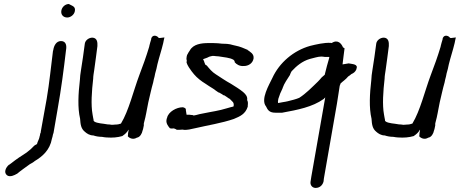

<svg xmlns="http://www.w3.org/2000/svg" viewBox="-20 -677 2285 954"><path d="M24 142C9 155 -3 180 15 194C30 205 53 193 63 187H64C84 170 105 156 128 139C137 134 145 130 153 123C190 101 228 69 238 12C240 6 242 -1 243 -8C244 -10 245 -14 246 -17L266 -133C284 -234 297 -333 308 -428C312 -449 309 -473 283 -473C259 -473 248 -449 245 -430L243 -422C233 -345 226 -268 212 -186L183 -25C182 -21 183 -18 181 -15L180 -14C179 -7 178 -1 176 4V5C174 16 167 25 164 38C164 40 156 42 150 47C138 60 127 70 112 81C87 97 61 114 36 134L25 142ZM285 -625C281 -605 294 -590 314 -590C331 -590 349 -604 352 -622C356 -645 340 -647 324 -656L323 -657H322C304 -657 288 -642 285 -625Z M401 -457C396 -415 389 -371 382 -326C379 -310 378 -296 377 -280C369 -211 365 -142 378 -87C380 -59 382 -38 402 -22C411 -14 425 -4 444 -4C455 0 471 3 487 3C493 5 503 5 510 6H511C539 8 564 6 588 -1L589 -2C601 -10 611 -19 619 -33V-29L617 -19C616 -15 616 -12 616 -7L615 0C622 9 641 19 660 7C676 5 686 -15 688 -27C690 -32 692 -39 693 -46L695 -56C694 -58 694 -61 695 -65C697 -75 700 -86 703 -97V-98C705 -108 708 -120 710 -133L717 -169C725 -202 732 -236 741 -267C743 -277 745 -287 748 -297L751 -312C756 -327 759 -343 762 -357C771 -394 782 -425 791 -463C792 -467 793 -472 794 -478L797 -491L773 -488C772 -488 771 -488 768 -489C763 -498 741 -508 732 -488L731 -481C729 -473 727 -467 725 -461V-460C724 -455 722 -452 721 -444C707 -397 690 -350 672 -303C643 -226 620 -127 581 -63C573 -60 564 -58 552 -58H551C545 -57 541 -57 535 -57C528 -58 521 -59 514 -59L495 -62C475 -64 443 -69 445 -80V-81C444 -90 441 -97 440 -108C431 -156 436 -225 443 -286C443 -299 446 -314 448 -328C454 -369 459 -410 464 -448V-449C465 -467 463 -488 440 -490H439C421 -490 402 -476 401 -457Z M807 -79C805 -63 817 -48 824 -40C831 -37 838 -39 844 -39C847 -37 855 -36 858 -32H859C868 -32 876 -32 887 -33C908 -28 932 -37 950 -40C1014 -55 1081 -65 1142 -86C1173 -99 1199 -110 1211 -147V-150C1210 -152 1212 -154 1212 -156V-157L1211 -158L1212 -164C1212 -170 1211 -173 1208 -180C1211 -197 1200 -209 1190 -218C1169 -236 1150 -246 1127 -261C1101 -275 1077 -292 1052 -308C1034 -319 1020 -336 1007 -352H1006L999 -357C999 -360 998 -362 997 -363C995 -370 993 -376 989 -383C999 -387 1009 -389 1019 -395C1021 -395 1027 -398 1030 -398C1034 -398 1034 -399 1034 -399H1044C1046 -399 1049 -398 1052 -398C1056 -398 1059 -397 1066 -397C1094 -392 1122 -391 1140 -380C1141 -379 1147 -374 1146 -370V-368C1154 -358 1170 -347 1192 -349C1214 -349 1236 -362 1240 -387V-388C1242 -410 1223 -419 1211 -428H1210L1211 -429C1193 -437 1172 -446 1151 -450L1138 -453C1130 -456 1118 -458 1108 -459C1101 -459 1092 -460 1082 -460L1073 -461L1063 -462C1055 -462 1047 -463 1039 -463H1016C981 -463 940 -458 923 -426C919 -420 915 -415 911 -406L910 -405C910 -405 909 -402 908 -398C907 -390 905 -384 908 -377L907 -366C911 -352 925 -332 932 -323L944 -308C959 -290 981 -273 1001 -261L1019 -249C1031 -241 1043 -235 1052 -227L1065 -218L1069 -217L1083 -209L1090 -204L1095 -203C1102 -198 1111 -193 1117 -188H1118C1124 -185 1130 -176 1138 -169C1139 -166 1142 -162 1141 -158V-157L1142 -156L1140 -149L1141 -148C1118 -143 1100 -136 1078 -131L1050 -125C1042 -124 1032 -122 1023 -120C1006 -116 989 -114 972 -110C965 -109 944 -101 939 -104V-105H938C936 -105 934 -106 928 -106C925 -107 919 -107 915 -107H907C906 -115 904 -127 903 -133L904 -135C901 -139 896 -143 888 -144H887C858 -144 816 -122 810 -91C809 -89 807 -85 807 -79Z M1302 -148C1310 -131 1318 -117 1348 -117H1382C1458 -131 1532 -145 1588 -185H1589V-186L1596 -193L1527 200C1525 209 1525 217 1523 226C1520 243 1533 261 1556 256C1574 253 1585 238 1588 223V222C1588 215 1590 208 1591 200L1654 -161C1658 -191 1664 -220 1668 -251C1669 -253 1671 -257 1672 -262C1683 -273 1697 -281 1710 -297C1716 -300 1721 -305 1726 -309C1736 -313 1746 -320 1751 -333V-334C1761 -359 1732 -358 1713 -362H1712C1702 -360 1694 -359 1682 -357C1685 -386 1689 -410 1692 -437L1684 -442C1678 -458 1659 -484 1628 -463L1625 -464H1624C1590 -466 1550 -456 1521 -449C1439 -426 1368 -366 1333 -289C1318 -257 1273 -183 1302 -148ZM1361 -173 1363 -186C1369 -206 1375 -220 1384 -238V-239C1392 -263 1408 -284 1421 -305V-306C1423 -312 1426 -318 1429 -323C1454 -350 1482 -373 1519 -384C1538 -388 1558 -396 1577 -396C1582 -396 1587 -395 1595 -394H1616V-390C1608 -364 1601 -336 1594 -308V-306C1591 -303 1584 -297 1579 -293L1578 -292C1573 -286 1567 -279 1560 -272C1531 -244 1500 -212 1467 -191C1451 -184 1430 -179 1410 -174C1394 -170 1378 -169 1362 -165C1361 -166 1362 -166 1361 -173Z M1849 -457C1844 -415 1837 -371 1830 -326C1827 -310 1826 -296 1825 -280C1817 -211 1813 -142 1826 -87C1828 -59 1830 -38 1850 -22C1859 -14 1873 -4 1892 -4C1903 0 1919 3 1935 3C1941 5 1951 5 1958 6H1959C1987 8 2012 6 2036 -1L2037 -2C2049 -10 2059 -19 2067 -33V-29L2065 -19C2064 -15 2064 -12 2064 -7L2063 0C2070 9 2089 19 2108 7C2124 5 2134 -15 2136 -27C2138 -32 2140 -39 2141 -46L2143 -56C2142 -58 2142 -61 2143 -65C2145 -75 2148 -86 2151 -97V-98C2153 -108 2156 -120 2158 -133L2165 -169C2173 -202 2180 -236 2189 -267C2191 -277 2193 -287 2196 -297L2199 -312C2204 -327 2207 -343 2210 -357C2219 -394 2230 -425 2239 -463C2240 -467 2241 -472 2242 -478L2245 -491L2221 -488C2220 -488 2219 -488 2216 -489C2211 -498 2189 -508 2180 -488L2179 -481C2177 -473 2175 -467 2173 -461V-460C2172 -455 2170 -452 2169 -444C2155 -397 2138 -350 2120 -303C2091 -226 2068 -127 2029 -63C2021 -60 2012 -58 2000 -58H1999C1993 -57 1989 -57 1983 -57C1976 -58 1969 -59 1962 -59L1943 -62C1923 -64 1891 -69 1893 -80V-81C1892 -90 1889 -97 1888 -108C1879 -156 1884 -225 1891 -286C1891 -299 1894 -314 1896 -328C1902 -369 1907 -410 1912 -448V-449C1913 -467 1911 -488 1888 -490H1887C1869 -490 1850 -476 1849 -457Z"/></svg>

Font: Scribbler
Style: BdIta
Weight: 700
Designer: Mew Too
Foundry: Cannot Into Space Fonts
Version: Version 1.001